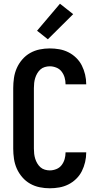

<svg xmlns="http://www.w3.org/2000/svg" viewBox="-20 -1003 540 1031"><path d="M247 8Q220 8 193 2.5Q166 -3 142 -16.5Q118 -30 99.5 -51.5Q81 -73 70 -98Q59 -123 55 -150.5Q51 -178 51 -205V-530Q51 -557 55 -584.5Q59 -612 70 -637Q81 -662 99.5 -683.5Q118 -705 142 -718.5Q166 -732 193 -737.5Q220 -743 247 -743Q273 -743 298.5 -738.5Q324 -734 347 -722.5Q370 -711 389 -692.5Q408 -674 419.5 -651Q431 -628 437 -602.5Q443 -577 443 -551V-550H332V-551Q332 -569 327 -586.5Q322 -604 311 -618.5Q300 -633 282.5 -640Q265 -647 247 -647Q234 -647 220.5 -643Q207 -639 197 -630Q187 -621 180 -609Q173 -597 169 -584Q165 -571 163.5 -557.5Q162 -544 162 -530V-205Q162 -191 163.5 -177.5Q165 -164 169 -151Q173 -138 180 -126Q187 -114 197 -105Q207 -96 220.5 -92Q234 -88 247 -88Q265 -88 282.5 -95Q300 -102 311 -116.5Q322 -131 327 -148.5Q332 -166 332 -184V-185H443V-184Q443 -158 437 -132.5Q431 -107 419.5 -84Q408 -61 389 -42.5Q370 -24 347 -12.5Q324 -1 298.5 3.5Q273 8 247 8ZM237 -792 179 -838 302 -983 373 -927Z"/></svg>

Font: Iosevka Curly
Style: Bold
Weight: 700
Monospace: yes
Designer: Belleve Invis
Foundry: Belleve Invis
Version: Version 22.1.2; ttfautohint (v1.8.4)